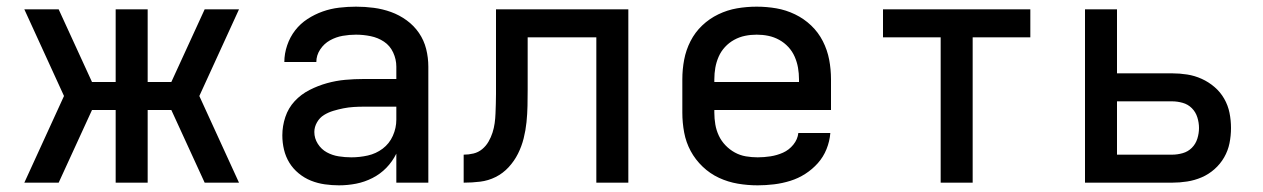

<svg xmlns="http://www.w3.org/2000/svg" viewBox="-20 -548 3790 576"><path d="M53 0 172 -260 53 -520H156L256 -302H327V-520H423V-302H494L594 -520H697L578 -260L697 0H594L494 -218H423V0H327V-218H256L156 0Z M997 8Q976 8 954.5 5Q933 2 913 -6Q893 -14 876 -28Q859 -42 848 -60Q837 -78 832 -99Q827 -120 827 -142Q827 -170 836 -197Q845 -224 864 -244.5Q883 -265 908.5 -278Q934 -291 961 -298.5Q988 -306 1015.5 -308.5Q1043 -311 1071 -311H1169V-348Q1169 -370 1159.5 -390.5Q1150 -411 1132 -423Q1114 -435 1092 -439.5Q1070 -444 1048 -444Q1028 -444 1008 -440.5Q988 -437 970 -427Q952 -417 940.5 -399.5Q929 -382 929 -362H833Q833 -387 841.5 -412Q850 -437 865.5 -457Q881 -477 902.5 -491Q924 -505 948 -513.5Q972 -522 997.5 -525Q1023 -528 1048 -528Q1075 -528 1101.5 -524.5Q1128 -521 1153 -512Q1178 -503 1200 -487Q1222 -471 1237 -449Q1252 -427 1258.5 -401Q1265 -375 1265 -348V0H1169V-87Q1157 -63 1139 -44.5Q1121 -26 1097.5 -14Q1074 -2 1048.5 3Q1023 8 997 8ZM1034 -76Q1059 -76 1083.5 -81.5Q1108 -87 1128 -102Q1148 -117 1158.5 -140.5Q1169 -164 1169 -189V-228H1071Q1056 -228 1040.5 -227Q1025 -226 1010 -223Q995 -220 980 -215.5Q965 -211 952 -203Q939 -195 931 -181Q923 -167 923 -152Q923 -133 933.5 -116.5Q944 -100 960.5 -91Q977 -82 996 -79Q1015 -76 1034 -76Z M1371 0V-84Q1386 -84 1400.5 -87.5Q1415 -91 1426.5 -100.5Q1438 -110 1445.5 -123Q1453 -136 1457.5 -150Q1462 -164 1464 -178.5Q1466 -193 1466.5 -207.5Q1467 -222 1467.5 -236.5Q1468 -251 1468 -266V-520H1865V0H1769V-436H1563V-279Q1563 -255 1562.5 -230.5Q1562 -206 1559.5 -181.5Q1557 -157 1551 -133Q1545 -109 1534 -87Q1523 -65 1506 -46.5Q1489 -28 1467 -17Q1445 -6 1420.5 -3Q1396 0 1371 0Z M2253 8Q2223 8 2193.5 3Q2164 -2 2137 -14.5Q2110 -27 2088 -48Q2066 -69 2052 -95Q2038 -121 2032.5 -150.5Q2027 -180 2027 -210V-310Q2027 -340 2032.5 -369Q2038 -398 2051.5 -424.5Q2065 -451 2086.5 -471.5Q2108 -492 2135 -505Q2162 -518 2191 -523Q2220 -528 2250 -528Q2280 -528 2309 -523Q2338 -518 2365 -505Q2392 -492 2413.5 -471.5Q2435 -451 2448.5 -424.5Q2462 -398 2467.5 -369Q2473 -340 2473 -310V-218H2123V-210Q2123 -192 2126 -174.5Q2129 -157 2136.5 -141Q2144 -125 2156.5 -112Q2169 -99 2184.5 -90.5Q2200 -82 2217.5 -79Q2235 -76 2253 -76Q2272 -76 2291.5 -79Q2311 -82 2329 -90Q2347 -98 2360 -114Q2373 -130 2375 -149H2471Q2469 -124 2459.5 -100.5Q2450 -77 2433.5 -58.5Q2417 -40 2396 -26.5Q2375 -13 2351 -5.5Q2327 2 2302 5Q2277 8 2253 8ZM2123 -302H2377V-310Q2377 -328 2374 -345Q2371 -362 2364 -378Q2357 -394 2345 -407Q2333 -420 2317.5 -428.5Q2302 -437 2285 -440.5Q2268 -444 2250 -444Q2232 -444 2215 -440.5Q2198 -437 2182.5 -428.5Q2167 -420 2155 -407Q2143 -394 2136 -378Q2129 -362 2126 -345Q2123 -328 2123 -310Z M2802 0V-436H2629V-520H3071V-436H2898V0Z M3235 0V-520H3331V-328H3496Q3519 -328 3541.5 -324.5Q3564 -321 3585 -311.5Q3606 -302 3623.5 -287Q3641 -272 3652.5 -252Q3664 -232 3668.5 -209.5Q3673 -187 3673 -164Q3673 -141 3668.5 -118.5Q3664 -96 3652.5 -76Q3641 -56 3623.5 -40.5Q3606 -25 3585 -16Q3564 -7 3541.5 -3.5Q3519 0 3496 0ZM3496 -84Q3512 -84 3528 -88.5Q3544 -93 3555.5 -104.5Q3567 -116 3572 -132Q3577 -148 3577 -164Q3577 -180 3572 -196Q3567 -212 3555.5 -223.5Q3544 -235 3528 -239.5Q3512 -244 3496 -244H3331V-84Z"/></svg>

Font: Iosevka Aile Medium
Style: Regular
Weight: 500
Designer: Belleve Invis
Foundry: Belleve Invis
Version: Version 27.3.5; ttfautohint (v1.8.4)